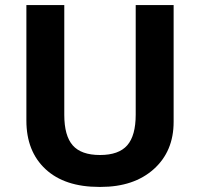

<svg xmlns="http://www.w3.org/2000/svg" viewBox="-20 -734 796 764"><path d="M670.9 -713.9V-252Q670.9 -250.5 670.9 -249Q670.9 -131.8 591.8 -61Q512.7 9.8 380.4 9.8Q377.9 9.8 375 9.8Q237.3 9.8 161.1 -61Q85 -131.8 85 -253.9V-713.9H235.8V-276.9Q235.8 -193.8 269.5 -155.5Q303.2 -117.2 377.9 -117.2Q452.6 -117.2 486.3 -155.8Q520 -194.3 520 -277.8V-713.9Z"/></svg>

Font: Open Sans Hebrew
Style: Bold
Weight: 700
Foundry: Ascender Corporation, Yanek Iontef
Version: Version 2.001;PS 002.001;hotconv 1.0.70;makeotf.lib2.5.58329